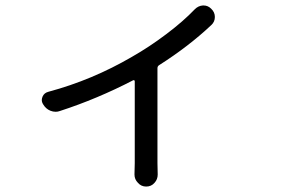

<svg xmlns="http://www.w3.org/2000/svg" viewBox="-20 -605 1040 702"><path d="M692.4 -571.3Q705.1 -584 721.7 -585Q723.6 -585 724.6 -585Q740.2 -585 752 -573.2Q765.6 -560.5 765.6 -543Q765.6 -525.4 752.9 -513.7Q669.9 -435.5 562.5 -367.2Q555.7 -363.3 555.7 -355.5V-8.8L556.6 33.2Q556.6 50.8 544.9 63.5Q533.2 77.1 514.6 77.1Q496.1 77.1 484.4 63.5Q471.7 50.8 471.7 33.2L472.7 -8.8V-307.6Q472.7 -310.5 470.7 -311.5Q468.8 -312.5 466.8 -311.5Q335 -243.2 199.2 -199.2Q191.4 -196.3 183.6 -196.3Q173.8 -196.3 164.1 -200.2Q147.5 -207 137.7 -223.6Q132.8 -231.4 132.8 -239.3Q132.8 -245.1 135.7 -252Q141.6 -265.6 157.2 -269.5Q317.4 -312.5 462.9 -397.5Q526.4 -433.6 588.4 -480.5Q650.4 -527.3 692.4 -571.3Z"/></svg>

Font: Gen Jyuu Gothic Regular
Style: Regular
Weight: 400
Designer: [Source Han Sans]
Ryoko NISHIZUKA  (kana & ideographs); Paul D. Hunt (Latin, Greek & Cyrillic); Wenlong ZHANG  (bopomofo
Version: Version 1.002.20150607